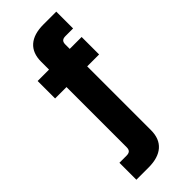

<svg xmlns="http://www.w3.org/2000/svg" viewBox="-302 -808 1049 1049"><g transform="rotate(-45 222.5 -283.5)"><path d="M55 196V65H110Q127 65 135 57.5Q143 50 143 33V-432H55V-567H143V-628Q143 -694 182 -728.5Q221 -763 296 -763H395V-633H336Q319 -633 311 -625.5Q303 -618 303 -601V-567H395V-432H303V61Q303 127 263.5 161.5Q224 196 149 196Z"/></g></svg>

Font: Open Sauce Sans Black
Style: Regular
Weight: 900
Designer: Alfredo Marco Pradil
Foundry: Creative Sauce Fz LLC
Version: Version 1.477